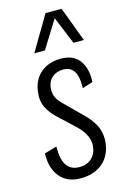

<svg xmlns="http://www.w3.org/2000/svg" viewBox="-126 -881 615 948"><g transform="rotate(-15 181.5 -407.5)"><path d="M102.5 -646.5 207.5 -823.7H289.6L356 -646.5H302.7L244.6 -787.6L156.7 -646.5ZM59.6 -35.2Q24.9 -77.1 24.9 -147.9Q24.9 -151.4 24.9 -155.3L88.4 -173.8Q88.4 -170.9 88.4 -168Q88.4 -106.9 108.4 -77.1Q129.9 -45.9 173.8 -45.9Q211.9 -45.9 236.1 -68.4Q260.3 -90.8 263.7 -129.4Q264.2 -133.3 264.2 -137.7Q264.2 -190.9 205.6 -244.6L133.8 -311.5Q96.2 -346.2 80.6 -379.4Q68.8 -404.3 68.8 -434.6Q68.8 -445.3 70.3 -456.5Q78.1 -518.6 118.4 -552.7Q158.7 -586.9 222.2 -586.9Q285.6 -586.9 315.9 -545.9Q343.3 -509.3 343.3 -448.7Q343.3 -442.4 342.8 -435.1L289.1 -418Q289.6 -424.8 289.6 -431.6Q289.6 -532.2 219.2 -532.2Q185.1 -532.2 162.6 -513.2Q140.1 -494.1 136.7 -461.9Q136.2 -455.6 136.2 -449.7Q136.2 -430.2 142.6 -415Q150.4 -394.5 175.3 -371.1L249 -297.9Q269 -278.8 281.5 -264.4Q293.9 -250 307.1 -228.8Q320.3 -207.5 325.2 -182.6Q329.1 -166 329.1 -147.9Q329.1 -139.2 328.1 -129.9Q320.8 -63.5 277.1 -27.1Q233.4 9.3 165 9.3Q96.7 9.3 59.6 -35.2Z"/></g></svg>

Font: Oswald
Style: Light
Weight: 300
Designer: Vernon Adams
Foundry: Vernon Adams
Version: 3.0; ttfautohint (v0.95.6-bc232) -l 8 -r 50 -G 200 -x 0 -w "